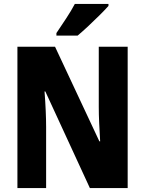

<svg xmlns="http://www.w3.org/2000/svg" viewBox="-20 -950 733 970"><path d="M625 0H434L209 -488H205Q209 -436 211 -390Q213 -344 213 -309V0H68V-714H258L482 -236H486Q483 -285 481 -329Q479 -373 479 -409V-714H625ZM528 -920Q512 -902 484.5 -874.5Q457 -847 427 -819Q397 -791 372 -770H265V-783Q290 -820 315 -858Q340 -896 358 -930H528Z"/></svg>

Font: Noto Sans Myanmar Condensed ExtraBold
Style: Regular
Weight: 800
Width: 3
Designer: Monotype Design Team
Foundry: Monotype Imaging Inc.
Version: Version 2.107; ttfautohint (v1.8.4.7-5d5b)